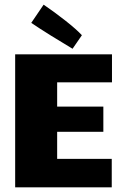

<svg xmlns="http://www.w3.org/2000/svg" viewBox="-20 -803 526 823"><path d="M45 -570H460V-450H225V-346H423V-238H225V-122H459V0H45ZM291 -594Q252 -617 199 -650Q146 -683 114 -705L167 -783Q214 -751 261 -714Q308 -677 331 -652Z"/></svg>

Font: Lalezar
Style: Regular
Weight: 400
Designer: Borna Izadpanah
Foundry: Borna Izadpanah
Version: Version 1.003